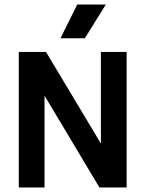

<svg xmlns="http://www.w3.org/2000/svg" viewBox="-20 -823 638 843"><path d="M62.5 0V-595H182L443.5 -158.5H423V-595H536V0H416.5L155.5 -436.5H175.5V0ZM245.5 -655 319 -803H444.5L352.5 -655Z"/></svg>

Font: Encode Sans SC Condensed SemiBold
Style: Regular
Weight: 600
Width: 3
Designer: Multiple Designers
Foundry: Impallari Type
Version: Version 3.002